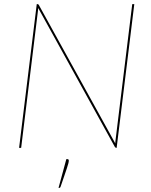

<svg xmlns="http://www.w3.org/2000/svg" viewBox="-20 -720 734 935"><path d="M163 -700Q166.5 -700 169 -696L541.5 -21.5Q541.5 -24 541.5 -26.8Q541.5 -29.5 542 -32L624 -700H634L548 0H546Q542.5 0 539 -5L166 -681L165 -669L83 0H73L159 -700ZM308.5 55Q315 55 315 62.5Q315 68 312.5 77Q310 86 305.2 100.8Q300.5 115.5 293 136.8Q285.5 158 275.5 188Q274.5 191 273 193Q271.5 195 268 195H265L303 55Z"/></svg>

Font: Lato Hairline
Style: Italic
Weight: 100
Italic angle: -7°
Designer: Lukasz Dziedzic
Foundry: tyPoland Lukasz Dziedzic
Version: Version 2.007; 2014-02-27